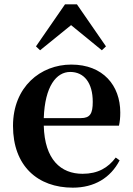

<svg xmlns="http://www.w3.org/2000/svg" viewBox="-20 -850 612 886"><path d="M316 16C415 16 490 -29 532 -110L514 -123C479 -76 432 -48 361 -48C261 -48 186 -113 182 -270H529C533 -288 535 -306 535 -331C535 -455 456 -552 309 -552C167 -552 40 -449 40 -269C40 -84 154 16 316 16ZM182 -305C187 -452 240 -518 304 -518C368 -518 408 -468 408 -380C408 -326 396 -305 353 -305ZM450 -618 469 -636 335 -830H280L146 -636L165 -618L308 -734Z"/></svg>

Font: Noto Serif KR
Style: Bold
Weight: 700
Designer: Ryoko NISHIZUKA 西塚涼子 (kana & ideographs); Frank Grießhammer (Latin, Greek & Cyrillic); Wenlong ZHANG 张文龙 (bopomofo); San
Foundry: Adobe
Version: Version 2.001;hotconv 1.1.0;makeotfexe 2.6.0